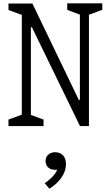

<svg xmlns="http://www.w3.org/2000/svg" viewBox="-20 -751 660 1144"><path d="M30.5 -38.5 121.5 -72 110 -45V-685L121.5 -658L30.5 -691.5V-730H173L449.5 -156H456V-691L468.5 -659L380.5 -692.5V-731H589.5V-692.5L498.5 -659L510 -686V0H456.5L170.5 -588H164V-40L148.5 -72L239.5 -38.5V0H30.5ZM325.5 247.5 338.5 255.5Q326.5 261 311 261Q293 261 279.5 254.8Q266 248.5 258.8 236.5Q251.5 224.5 251.5 208.5Q251.5 184 268 170Q284.5 156 309 156Q336.5 156 354.8 174Q373 192 373 226.5Q373 270 344.5 309.2Q316 348.5 274 373.5L246.5 340.5Q267 326 282.2 312.2Q297.5 298.5 308.8 282.5Q320 266.5 325.5 247.5Z"/></svg>

Font: Monaspace Xenon Var
Style: Regular
Weight: 400
Designer: Riley Cran and the Lettermatic Team
Version: Version 1.000 (Monaspace Xenon Var)